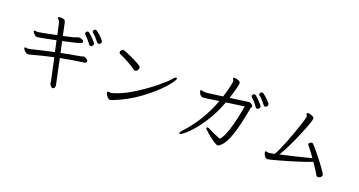

<svg xmlns="http://www.w3.org/2000/svg" viewBox="-45 -1433 4070 2178"><g transform="rotate(20 1990.0 -343.5)"><path d="M242 -207Q223 -201 209 -201Q198 -201 184 -211.5Q170 -222 160 -235.5Q150 -249 150 -256Q150 -260 155 -263Q157 -264 162 -264Q169 -264 175.5 -262.5Q182 -261 187 -261Q198 -261 220 -266Q354 -299 493 -329L464 -462Q460 -461 361 -440.5Q262 -420 243 -420Q230 -420 217 -429.5Q204 -439 195.5 -451Q187 -463 187 -470Q187 -480 198 -480Q203 -480 211.5 -478Q220 -476 225 -476Q246 -476 452 -519L422 -658Q419 -669 411 -681Q407 -688 399 -695Q391 -702 391 -707V-709Q392 -714 400.5 -717Q409 -720 421 -720Q452 -720 465 -712Q478 -704 482 -686L503 -586L515 -532Q588 -547 622 -556Q656 -565 687 -578L693 -579Q710 -579 730.5 -570.5Q751 -562 752 -548V-546Q752 -534 739 -527.5Q726 -521 671.5 -507.5Q617 -494 527 -475L556 -342Q698 -371 784 -384Q790 -385 800 -389Q810 -393 818 -394Q832 -394 850.5 -382.5Q869 -371 872 -360V-355Q872 -339 854 -333L840 -330Q715 -314 568 -285Q633 16 633 23Q633 47 624.5 55.5Q616 64 608 64Q594 64 582.5 50Q571 36 567 27Q565 22 564.5 10.5Q564 -1 563 -7L506 -272Q381 -245 242 -207ZM846 -532Q835 -532 829 -541Q817 -560 791.5 -589.5Q766 -619 748 -635Q742 -641 742 -649Q742 -659 749.5 -667.5Q757 -676 767 -676Q772 -676 780 -671Q801 -656 839.5 -616.5Q878 -577 878 -564Q878 -553 869.5 -542.5Q861 -532 846 -532ZM906 -595Q859 -656 822 -685Q815 -691 815 -698Q815 -708 823.5 -716.5Q832 -725 842 -725Q851 -725 878.5 -703Q906 -681 930 -655Q954 -629 954 -619Q954 -605 945.5 -596Q937 -587 924 -587Q913 -587 906 -595Z M1214 -618Q1221 -618 1266.5 -599.5Q1312 -581 1362 -556.5Q1412 -532 1440 -513Q1456 -503 1456 -489Q1456 -475 1445.5 -458.5Q1435 -442 1418 -442Q1409 -442 1401 -448Q1372 -471 1306.5 -507.5Q1241 -544 1203 -558Q1183 -566 1183 -582Q1183 -592 1188 -598Q1199 -618 1214 -618ZM1263 -33Q1251 -33 1237.5 -45.5Q1224 -58 1214 -75Q1204 -92 1204 -102Q1204 -108 1208 -111Q1213 -114 1217 -114Q1220 -114 1225 -113Q1230 -112 1239 -112Q1253 -112 1270 -117Q1371 -145 1493 -220Q1615 -295 1715.5 -376.5Q1816 -458 1847 -497Q1872 -528 1888 -528Q1896 -528 1896 -519Q1896 -491 1813 -398.5Q1730 -306 1593.5 -205.5Q1457 -105 1295 -42Q1276 -33 1263 -33Z M2806 -514Q2806 -508 2800 -498Q2794 -488 2794 -483Q2761 -296 2720.5 -167Q2680 -38 2625 11Q2612 23 2604 28.5Q2596 34 2586 34Q2570 34 2526 3Q2482 -28 2441.5 -63.5Q2401 -99 2401 -106Q2401 -108 2403 -114Q2406 -118 2413 -118Q2424 -118 2438 -111Q2501 -78 2584 -45Q2624 -77 2662 -202Q2700 -327 2727 -486Q2666 -479 2510 -456Q2453 -303 2375 -186.5Q2297 -70 2229 -5.5Q2161 59 2140 59Q2133 59 2133 52Q2133 37 2157 12Q2338 -182 2436 -445Q2334 -430 2295.5 -424.5Q2257 -419 2249 -419Q2228 -419 2215 -432.5Q2202 -446 2196.5 -461.5Q2191 -477 2191 -481Q2191 -490 2199 -491H2203Q2207 -491 2215.5 -488.5Q2224 -486 2230 -485Q2246 -483 2260 -483L2458 -509Q2480 -578 2493.5 -636Q2507 -694 2507 -702Q2507 -709 2504 -718Q2502 -723 2497 -731Q2492 -739 2492 -743Q2492 -745 2493 -746Q2496 -751 2508 -751Q2528 -751 2555 -742Q2582 -733 2582 -711Q2582 -695 2567 -637Q2552 -579 2532 -519L2562 -523Q2715 -546 2755 -550H2759Q2773 -550 2789.5 -537.5Q2806 -525 2806 -514ZM2942 -563Q2931 -563 2924 -573Q2908 -594 2884.5 -620.5Q2861 -647 2840 -663Q2834 -669 2834 -676Q2834 -686 2843 -694.5Q2852 -703 2862 -703Q2874 -703 2907.5 -672Q2941 -641 2968 -610Q2972 -605 2972 -597Q2972 -583 2963 -572Q2961 -569 2955 -566Q2949 -563 2942 -563ZM2864 -510Q2854 -510 2848 -519Q2836 -538 2810.5 -567.5Q2785 -597 2767 -613Q2761 -619 2761 -627Q2761 -637 2768.5 -645.5Q2776 -654 2786 -654Q2792 -654 2800 -649Q2823 -632 2860 -593Q2897 -554 2897 -543Q2897 -531 2887.5 -520.5Q2878 -510 2864 -510Z M3173 -12Q3155 -12 3142.5 -26.5Q3130 -41 3124 -57.5Q3118 -74 3118 -78Q3118 -86 3124 -89Q3125 -90 3129 -90Q3134 -90 3150 -86Q3154 -85 3161 -85Q3177 -85 3203.5 -91.5Q3230 -98 3232 -98Q3269 -165 3314 -280Q3359 -395 3393 -498Q3427 -601 3427 -615Q3427 -624 3425 -628Q3424 -629 3419.5 -635.5Q3415 -642 3415 -649Q3415 -661 3429 -661Q3438 -661 3456.5 -656.5Q3475 -652 3490 -643.5Q3505 -635 3505 -621Q3505 -599 3469.5 -505.5Q3434 -412 3382.5 -300Q3331 -188 3284 -109Q3468 -150 3649 -197Q3598 -271 3562 -312Q3551 -323 3551 -334Q3551 -344 3566 -354Q3568 -355 3573.5 -357.5Q3579 -360 3584 -360Q3592 -360 3599 -354Q3611 -345 3669 -274.5Q3727 -204 3776 -136.5Q3825 -69 3825 -56Q3825 -41 3811 -29Q3797 -17 3780 -17Q3766 -17 3762 -24Q3733 -76 3673 -162Q3613 -137 3500.5 -102Q3388 -67 3287.5 -39.5Q3187 -12 3173 -12Z"/></g></svg>

Font: Iansui
Style: Regular
Weight: 400
Designer: But Ko / Fontworks Inc.
Foundry: zi-hi.com / Fontworks Inc.
Version: Version 1.002